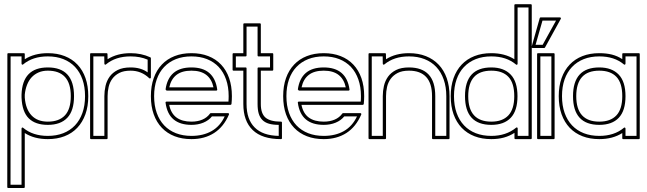

<svg xmlns="http://www.w3.org/2000/svg" viewBox="-20 -661 3124 927"><path d="M94.7 -404.3Q99.6 -404.3 99.6 -399.4V-375Q145.5 -404.3 210.9 -404.3Q256.3 -404.3 292.5 -390.1Q328.6 -376 354 -349.1Q379.4 -322.3 392.8 -283.9Q406.2 -245.6 406.2 -196.8Q406.2 -147.5 392.3 -109.1Q378.4 -70.8 353 -43.9Q327.6 -17.1 291.5 -3.2Q255.4 10.7 210.9 10.7Q145.5 10.7 99.6 -18.6V241.7Q99.6 246.6 94.7 246.6H20Q15.1 246.6 15.1 241.7L15.6 -399.4Q15.6 -404.3 20.5 -404.3ZM99.6 -189.9Q104 -133.8 132.3 -103.8Q160.6 -73.7 210.9 -73.7Q265.1 -73.7 293.5 -104Q321.8 -134.3 321.8 -196.8Q321.8 -258.8 293.7 -289.3Q265.6 -319.8 210.9 -319.8Q186 -319.8 166.3 -311.3Q146.5 -302.7 132.6 -287.6Q118.7 -272.5 110.4 -251Q102.1 -229.5 99.6 -204.1ZM84 -204.6Q88.4 -335.4 210.9 -335.4Q337.4 -335.4 337.4 -196.8Q337.4 -126.5 304.9 -92.3Q272.5 -58.1 210.9 -58.1Q150.9 -58.1 118.9 -89.6Q86.9 -121.1 84 -189.5ZM31.2 -388.7 30.8 231H84V-40Q84 -43.5 86.7 -44.9Q89.4 -46.4 91.8 -43.9Q138.2 -4.9 210.9 -4.9Q252 -4.9 285.2 -17.8Q318.4 -30.8 341.8 -55.4Q365.2 -80.1 377.9 -115.7Q390.6 -151.4 390.6 -196.8Q390.6 -241.7 378.2 -277.3Q365.7 -313 342.5 -337.6Q319.3 -362.3 286.1 -375.5Q252.9 -388.7 210.9 -388.7Q138.2 -388.7 91.8 -350.1Q89.4 -347.7 86.7 -349.1Q84 -350.6 84 -354V-388.7Z M494.1 -404.3Q499 -404.3 499 -399.4L499.5 -375Q545.4 -404.3 610.4 -404.3Q636.2 -404.3 659.9 -399.4Q683.6 -394.5 705.6 -384.3Q708.5 -383.3 708.5 -379.9V-287.1Q708.5 -283.7 705.6 -282.5Q702.6 -281.2 700.2 -283.7Q662.6 -319.8 610.4 -319.8Q577.1 -319.8 555.9 -308.8Q534.7 -297.9 522 -280.3Q509.3 -262.7 504.4 -240.7Q499.5 -218.8 499.5 -196.8V5.9Q499.5 10.7 494.6 10.7H419.9Q415 10.7 415 5.9V-399.4Q415 -404.3 419.9 -404.3ZM430.7 -388.7V-4.9H483.9V-196.8Q483.9 -221.7 489.5 -246.3Q495.1 -271 509.3 -290.8Q523.4 -310.5 548.1 -323Q572.8 -335.4 610.4 -335.4Q660.6 -335.4 692.9 -311.5V-373Q674.3 -380.9 654.1 -384.8Q633.8 -388.7 610.4 -388.7Q538.1 -388.7 491.7 -350.1Q489.3 -347.7 486.6 -349.1Q483.9 -350.6 483.9 -354L483.4 -388.7Z M904.3 -404.3Q949.7 -404.3 985.8 -390.1Q1022 -376 1047.4 -349.1Q1072.8 -322.3 1086.2 -283.9Q1099.6 -245.6 1099.6 -196.8Q1099.6 -187.5 1099.1 -178.2Q1098.6 -168.9 1097.7 -159.2Q1096.7 -154.8 1092.8 -154.8H796.9Q805.2 -113.3 832.3 -93.5Q859.4 -73.7 904.3 -73.7Q934.1 -73.7 957 -83.5Q980 -93.3 994.1 -112.8Q994.6 -113.8 995.8 -114.3Q997.1 -114.7 998 -114.7H1081.1Q1084 -114.7 1085.2 -112.5Q1086.4 -110.4 1085.4 -107.9Q1060.1 -48.8 1013.9 -19Q967.8 10.7 904.3 10.7Q859.4 10.7 823.2 -3.2Q787.1 -17.1 761.5 -43.9Q735.8 -70.8 722.2 -109.1Q708.5 -147.5 708.5 -196.8Q708.5 -245.6 722.2 -283.9Q735.8 -322.3 761.2 -349.1Q786.6 -376 822.8 -390.1Q858.9 -404.3 904.3 -404.3ZM1010.7 -239.3Q1002.4 -278.8 976.1 -299.3Q949.7 -319.8 904.3 -319.8Q858.4 -319.8 832 -299.3Q805.7 -278.8 797.4 -239.3ZM779.3 -229Q786.6 -281.7 817.6 -308.6Q848.6 -335.4 904.3 -335.4Q959.5 -335.4 990.5 -308.6Q1021.5 -281.7 1028.8 -229Q1029.3 -226.6 1027.8 -225.1Q1026.4 -223.6 1023.9 -223.6H784.2ZM904.3 -388.7Q862.3 -388.7 829.1 -375.5Q795.9 -362.3 772.5 -337.6Q749 -313 736.6 -277.3Q724.1 -241.7 724.1 -196.8Q724.1 -151.4 736.8 -115.7Q749.5 -80.1 772.9 -55.4Q796.4 -30.8 829.6 -17.8Q862.8 -4.9 904.3 -4.9Q960.9 -4.9 1002 -28.3Q1043 -51.8 1064.9 -99.1H1003.4Q987.8 -79.6 961.9 -68.8Q936 -58.1 904.3 -58.1Q849.6 -58.1 818.1 -84.5Q786.6 -110.8 779.3 -165Q778.8 -167.5 780.3 -168.9Q781.7 -170.4 784.2 -170.4H1083Q1083.5 -177.2 1083.7 -183.6Q1084 -189.9 1084 -196.8Q1084 -241.7 1071.5 -277.3Q1059.1 -313 1035.9 -337.6Q1012.7 -362.3 979.5 -375.5Q946.3 -388.7 904.3 -388.7Z M1103 -399.4Q1103 -404.3 1107.9 -404.3H1154.8V-543.5Q1154.8 -548.3 1159.7 -548.3H1234.4Q1239.3 -548.3 1239.3 -543.5V-404.3H1294.4Q1299.3 -404.3 1299.3 -399.4V-324.7Q1299.3 -319.8 1294.4 -319.8H1239.3V-158.7Q1239.3 -112.3 1262.2 -93Q1285.2 -73.7 1336.4 -73.7Q1341.3 -73.7 1341.3 -68.8V5.9Q1341.3 10.7 1336.4 10.7Q1245.6 10.7 1200.2 -33Q1154.8 -76.7 1154.8 -158.7V-319.8H1107.9Q1103 -319.8 1103 -324.7ZM1118.7 -335.4H1165.5Q1170.4 -335.4 1170.4 -330.6V-158.7Q1170.4 -85 1209.5 -45.7Q1248.5 -6.3 1325.7 -4.9V-58.1Q1298.3 -58.1 1278.8 -63.7Q1259.3 -69.3 1247.1 -81.5Q1234.9 -93.8 1229.2 -112.5Q1223.6 -131.3 1223.6 -158.7V-330.6Q1223.6 -335.4 1228.5 -335.4H1283.7V-388.7H1228.5Q1223.6 -388.7 1223.6 -393.6V-532.7H1170.4V-393.6Q1170.4 -388.7 1165.5 -388.7H1118.7Z M1543 -404.3Q1588.4 -404.3 1624.5 -390.1Q1660.6 -376 1686 -349.1Q1711.4 -322.3 1724.9 -283.9Q1738.3 -245.6 1738.3 -196.8Q1738.3 -187.5 1737.8 -178.2Q1737.3 -168.9 1736.3 -159.2Q1735.4 -154.8 1731.4 -154.8H1435.5Q1443.8 -113.3 1470.9 -93.5Q1498 -73.7 1543 -73.7Q1572.8 -73.7 1595.7 -83.5Q1618.7 -93.3 1632.8 -112.8Q1633.3 -113.8 1634.5 -114.3Q1635.7 -114.7 1636.7 -114.7H1719.7Q1722.7 -114.7 1723.9 -112.5Q1725.1 -110.4 1724.1 -107.9Q1698.7 -48.8 1652.6 -19Q1606.4 10.7 1543 10.7Q1498 10.7 1461.9 -3.2Q1425.8 -17.1 1400.1 -43.9Q1374.5 -70.8 1360.8 -109.1Q1347.2 -147.5 1347.2 -196.8Q1347.2 -245.6 1360.8 -283.9Q1374.5 -322.3 1399.9 -349.1Q1425.3 -376 1461.4 -390.1Q1497.6 -404.3 1543 -404.3ZM1649.4 -239.3Q1641.1 -278.8 1614.7 -299.3Q1588.4 -319.8 1543 -319.8Q1497.1 -319.8 1470.7 -299.3Q1444.3 -278.8 1436 -239.3ZM1418 -229Q1425.3 -281.7 1456.3 -308.6Q1487.3 -335.4 1543 -335.4Q1598.1 -335.4 1629.2 -308.6Q1660.2 -281.7 1667.5 -229Q1668 -226.6 1666.5 -225.1Q1665 -223.6 1662.6 -223.6H1422.9ZM1543 -388.7Q1501 -388.7 1467.8 -375.5Q1434.6 -362.3 1411.1 -337.6Q1387.7 -313 1375.2 -277.3Q1362.8 -241.7 1362.8 -196.8Q1362.8 -151.4 1375.5 -115.7Q1388.2 -80.1 1411.6 -55.4Q1435.1 -30.8 1468.3 -17.8Q1501.5 -4.9 1543 -4.9Q1599.6 -4.9 1640.6 -28.3Q1681.6 -51.8 1703.6 -99.1H1642.1Q1626.5 -79.6 1600.6 -68.8Q1574.7 -58.1 1543 -58.1Q1488.3 -58.1 1456.8 -84.5Q1425.3 -110.8 1418 -165Q1417.5 -167.5 1418.9 -168.9Q1420.4 -170.4 1422.9 -170.4H1721.7Q1722.2 -177.2 1722.4 -183.6Q1722.7 -189.9 1722.7 -196.8Q1722.7 -241.7 1710.2 -277.3Q1697.8 -313 1674.6 -337.6Q1651.4 -362.3 1618.2 -375.5Q1585 -388.7 1543 -388.7Z M1838.4 -404.3Q1843.3 -404.3 1843.3 -399.4L1843.8 -375Q1889.6 -404.3 1954.6 -404.3Q2000 -404.3 2036.4 -389.9Q2072.8 -375.5 2098.1 -348.6Q2123.5 -321.8 2137 -283.4Q2150.4 -245.1 2150.4 -196.8V5.9Q2150.4 10.7 2145.5 10.7H2070.8Q2065.9 10.7 2065.9 5.9V-196.8Q2065.9 -258.8 2037.6 -289.3Q2009.3 -319.8 1954.6 -319.8Q1921.4 -319.8 1900.1 -308.8Q1878.9 -297.9 1866.2 -280.3Q1853.5 -262.7 1848.6 -240.7Q1843.8 -218.8 1843.8 -196.8V5.9Q1843.8 10.7 1838.9 10.7H1764.2Q1759.3 10.7 1759.3 5.9V-399.4Q1759.3 -404.3 1764.2 -404.3ZM1774.9 -388.7V-4.9H1828.1V-196.8Q1828.1 -221.7 1833.7 -246.3Q1839.4 -271 1853.5 -290.8Q1867.7 -310.5 1892.3 -323Q1917 -335.4 1954.6 -335.4Q2017.6 -335.4 2049.6 -301Q2081.5 -266.6 2081.5 -196.8V-4.9H2134.8V-196.8Q2134.8 -241.2 2122.3 -276.9Q2109.9 -312.5 2086.7 -337.4Q2063.5 -362.3 2030 -375.5Q1996.6 -388.7 1954.6 -388.7Q1882.3 -388.7 1835.9 -350.1Q1833.5 -347.7 1830.8 -349.1Q1828.1 -350.6 1828.1 -354L1827.6 -388.7Z M2542.5 -640.6Q2547.4 -640.6 2547.4 -635.7V5.9Q2547.4 10.7 2542.5 10.7H2468.8Q2463.9 10.7 2463.9 5.9V-19.5Q2440.4 -4.4 2412.8 3.2Q2385.3 10.7 2352.1 10.7Q2307.1 10.7 2271 -3.2Q2234.9 -17.1 2209.2 -43.9Q2183.6 -70.8 2169.9 -109.1Q2156.2 -147.5 2156.2 -196.8Q2156.2 -245.6 2169.9 -283.9Q2183.6 -322.3 2209 -349.1Q2234.4 -376 2270.5 -390.1Q2306.6 -404.3 2352.1 -404.3Q2417 -404.3 2463.4 -375V-635.7Q2463.4 -640.6 2468.3 -640.6ZM2434.6 -290Q2406.2 -319.8 2352.1 -319.8Q2295.9 -319.8 2268.3 -288.8Q2240.7 -257.8 2240.7 -196.8Q2240.7 -134.8 2268.8 -104.2Q2296.9 -73.7 2352.1 -73.7Q2406.2 -73.7 2434.6 -104Q2462.9 -134.3 2462.9 -196.8Q2462.9 -260.3 2434.6 -290ZM2445.8 -300.8Q2478.5 -266.6 2478.5 -196.8Q2478.5 -126.5 2446 -92.3Q2413.6 -58.1 2352.1 -58.1Q2225.1 -58.1 2225.1 -196.8Q2225.1 -335.4 2352.1 -335.4Q2412.6 -335.4 2445.8 -300.8ZM2479 -625V-353.5Q2479 -350.1 2476.3 -348.6Q2473.6 -347.2 2471.2 -349.6Q2424.8 -388.7 2352.1 -388.7Q2310.1 -388.7 2276.9 -375.5Q2243.7 -362.3 2220.2 -337.6Q2196.8 -313 2184.3 -277.3Q2171.9 -241.7 2171.9 -196.8Q2171.9 -151.4 2184.6 -115.7Q2197.3 -80.1 2220.7 -55.4Q2244.1 -30.8 2277.3 -17.8Q2310.5 -4.9 2352.1 -4.9Q2423.3 -4.9 2471.7 -44.4Q2474.1 -46.9 2476.8 -45.4Q2479.5 -43.9 2479.5 -40.5V-4.9H2531.7V-625Z M2652.8 -404.3Q2657.7 -404.3 2657.7 -399.4V5.9Q2657.7 10.7 2652.8 10.7H2578.1Q2573.2 10.7 2573.2 5.9V-399.4Q2573.2 -404.3 2578.1 -404.3ZM2683.1 -577.1Q2686 -577.1 2687.5 -574.7Q2689 -572.3 2687.5 -569.8L2611.3 -431.6Q2609.9 -429.2 2606.9 -429.2H2551.8Q2549.3 -429.2 2547.6 -431.2Q2545.9 -433.1 2546.9 -435.5L2585.9 -573.7Q2586.9 -577.1 2590.8 -577.1ZM2599.1 -561.5Q2590.8 -530.8 2582.5 -503.2Q2574.2 -475.6 2565.9 -444.8H2600.1Q2617.2 -476.1 2632.3 -503.2Q2647.5 -530.3 2664.6 -561.5ZM2588.9 -388.7V-4.9H2642.1V-388.7Z M3064 -404.3Q3068.8 -404.3 3068.8 -399.4V5.9Q3068.8 10.7 3064 10.7H2989.3Q2984.4 10.7 2984.4 5.9V-18.6Q2938 10.7 2873.5 10.7Q2828.6 10.7 2792.5 -3.2Q2756.3 -17.1 2730.7 -43.9Q2705.1 -70.8 2691.4 -109.1Q2677.7 -147.5 2677.7 -196.8Q2677.7 -245.6 2691.4 -283.9Q2705.1 -322.3 2730.5 -349.1Q2755.9 -376 2792 -390.1Q2828.1 -404.3 2873.5 -404.3Q2907.2 -404.3 2934.3 -397.5Q2961.4 -390.6 2984.4 -375.5V-399.4Q2984.4 -404.3 2989.3 -404.3ZM2956.1 -290Q2927.7 -319.8 2873.5 -319.8Q2817.4 -319.8 2789.8 -288.8Q2762.2 -257.8 2762.2 -196.8Q2762.2 -134.8 2790.3 -104.2Q2818.4 -73.7 2873.5 -73.7Q2927.7 -73.7 2956.1 -104Q2984.4 -134.3 2984.4 -196.8Q2984.4 -260.3 2956.1 -290ZM2967.3 -300.8Q3000 -266.6 3000 -196.8Q3000 -126.5 2967.5 -92.3Q2935.1 -58.1 2873.5 -58.1Q2746.6 -58.1 2746.6 -196.8Q2746.6 -335.4 2873.5 -335.4Q2934.1 -335.4 2967.3 -300.8ZM3000 -388.7V-354Q3000 -350.6 2997.3 -349.1Q2994.6 -347.7 2992.2 -350.1Q2946.3 -388.7 2873.5 -388.7Q2831.5 -388.7 2798.3 -375.5Q2765.1 -362.3 2741.7 -337.6Q2718.3 -313 2705.8 -277.3Q2693.4 -241.7 2693.4 -196.8Q2693.4 -151.4 2706.1 -115.7Q2718.8 -80.1 2742.2 -55.4Q2765.6 -30.8 2798.8 -17.8Q2832 -4.9 2873.5 -4.9Q2945.8 -4.9 2992.2 -43.9Q2994.6 -46.4 2997.3 -44.9Q3000 -43.5 3000 -40V-4.9H3053.2V-388.7Z"/></svg>

Font: Fibel Sued Kontur LRS
Style: Regular
Weight: 400
Designer: Peter Wiegel
Foundry: Peter Wiegel
Version: Version 000.000